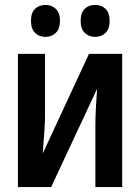

<svg xmlns="http://www.w3.org/2000/svg" viewBox="-20 -761 570 781"><path d="M53 0V-542H163V-284Q163 -263 161 -234.5Q159 -206 157 -179Q155 -152 154 -137L342 -542H477V0H368V-252Q368 -287 370.5 -330.5Q373 -374 375 -400L188 0ZM367 -611Q341 -611 324.5 -627.5Q308 -644 308 -676Q308 -709 324.5 -725Q341 -741 367 -741Q393 -741 409.5 -725Q426 -709 426 -676Q426 -644 409.5 -627.5Q393 -611 367 -611ZM165 -611Q139 -611 122.5 -627.5Q106 -644 106 -676Q106 -709 122.5 -725Q139 -741 165 -741Q190 -741 207 -725Q224 -709 224 -676Q224 -644 207 -627.5Q190 -611 165 -611Z"/></svg>

Font: Noto Sans Mono Condensed SemiBold
Style: Regular
Weight: 600
Width: 3
Designer: Monotype Design Team
Foundry: Monotype Imaging Inc.
Version: Version 2.014